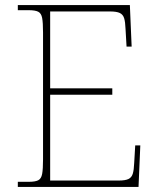

<svg xmlns="http://www.w3.org/2000/svg" viewBox="-20 -734 625 754"><path d="M50 0V-20H93Q118 -20 130 -26Q142 -32 145.5 -51Q149 -70 149 -108V-606Q149 -645 145.5 -663.5Q142 -682 130 -688Q118 -694 93 -694H50V-714H490L497 -551H477L473 -620Q472 -648 467.5 -662.5Q463 -677 450.5 -683Q438 -689 412 -689H177V-387H421V-362H177V-25H446Q472 -25 484.5 -31Q497 -37 501.5 -52Q506 -67 507 -94L511 -163H531L524 0Z"/></svg>

Font: Noto Serif Armenian Thin
Style: Regular
Weight: 250
Version: Version 2.007